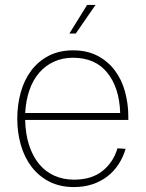

<svg xmlns="http://www.w3.org/2000/svg" viewBox="-20 -746 590 778"><path d="M280 12Q223 12 180 -10Q137 -32 108 -70Q79 -108 64.5 -158.5Q50 -209 50 -265Q50 -321 64 -371.5Q78 -422 106.5 -460Q135 -498 177.5 -520Q220 -542 276 -542Q333 -542 375 -520Q417 -498 445 -461Q473 -424 486.5 -375Q500 -326 500 -272V-260H82Q83 -204 97.5 -159Q112 -114 137.5 -82.5Q163 -51 199.5 -34.5Q236 -18 280 -18Q351 -18 395 -53Q439 -88 456 -145L489 -143Q479 -109 460.5 -80.5Q442 -52 415.5 -31.5Q389 -11 355 0.5Q321 12 280 12ZM467 -288Q464 -390 415 -451Q366 -512 276 -512Q234 -512 199.5 -496.5Q165 -481 139.5 -452Q114 -423 99.5 -381.5Q85 -340 82 -288ZM261 -610 333 -726H367L287 -610Z"/></svg>

Font: Geist Thin
Style: Regular
Weight: 400
Designer: Basement.studio, Andrés Briganti, Mateo Zaragoza
Foundry: Basement.studio, Vercel, Andrés Briganti, Guido Ferreyra, Mateo Zaragoza
Version: Version 1.401